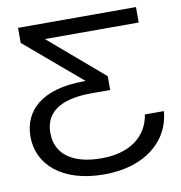

<svg xmlns="http://www.w3.org/2000/svg" viewBox="-82 -639 841 893"><g transform="rotate(-10 338.0 -192.5)"><path d="M619 -563H62V-492L329 -265H320C121 -265 31 -176 31 -54C31 76 139 178 340 178C533 178 652 75 663 -64H573C558 37 475 102 340 102C202 102 125 44 125 -55C125 -142 184 -204 345 -204H434V-269L176 -490H619Z"/></g></svg>

Font: Bounded Light
Style: Regular
Weight: 300
Designer: Vlad Churkin
Version: Version 3.0